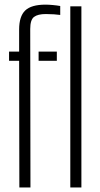

<svg xmlns="http://www.w3.org/2000/svg" viewBox="-20 -828 440 848"><path d="M20 -559.5V-600H64.5V-697.5Q64.5 -756 91.5 -781.8Q118.5 -807.5 181 -807.5Q194.5 -807.5 213.2 -805.8Q232 -804 246 -801.5V-762Q234.5 -763.5 218.2 -764.8Q202 -766 182.5 -766Q147 -766 130.2 -753.2Q113.5 -740.5 113.5 -700L114.5 0H65.5L64.5 -559.5ZM150.5 -559.5V-600H231V-559.5ZM290.5 0V-800H339.5V0Z"/></svg>

Font: Big Shoulders Stencil Text ExtraLight
Style: Regular
Weight: 250
Version: Version 2.001